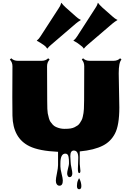

<svg xmlns="http://www.w3.org/2000/svg" viewBox="-20 -1086 961 1400"><path d="M532.2 -913.6 356.4 -762.7Q337.4 -746.6 331.5 -739Q325.7 -731.4 325 -731Q324.2 -730.5 322.8 -733.4Q315.4 -746.1 300.3 -756.8Q273.4 -775.9 248 -789.1Q247.6 -789.6 250.5 -792Q262.7 -800.8 275.9 -821.8L407.7 -1025.4Q420.9 -1044.9 423.3 -1055.2Q425.8 -1065.4 426.3 -1065.9Q427.2 -1066.4 429.7 -1063Q440.9 -1048.3 458.5 -1032.2L533.2 -965.8Q550.8 -950.2 560.1 -945.8Q569.3 -941.4 569.8 -940.7Q570.3 -939.9 567.4 -938.5Q550.3 -928.7 532.2 -913.6ZM799.3 -913.6 623 -762.7Q604 -746.6 598.1 -739Q592.3 -731.4 591.6 -731Q590.8 -730.5 589.4 -733.4Q582 -746.1 560.5 -760.7Q543.5 -775.4 515.1 -789.1Q514.6 -789.6 517.6 -792Q529.8 -800.8 543 -821.8L674.3 -1025.4Q687.5 -1044.9 690.2 -1055.2Q692.9 -1065.4 693.4 -1065.7Q693.8 -1065.9 694.6 -1065.4Q695.3 -1064.9 696.3 -1063.7Q697.3 -1062.5 698.7 -1060.5Q700.2 -1058.6 702.6 -1055.4Q705.1 -1052.2 708 -1049.3Q715.3 -1041.5 725.1 -1032.2L800.3 -965.8Q817.9 -950.2 827.1 -945.8Q836.4 -941.4 836.9 -940.7Q837.4 -939.9 834.5 -938.5Q817.4 -928.7 799.3 -913.6ZM845.7 -551.8 850.1 -302.2Q850.1 -171.9 817.9 -111.3Q787.6 -53.7 731.4 -24.9Q667.5 8.3 561.5 18.1V109.4L566.4 159.7Q566.4 176.3 557.1 176.3Q547.9 176.3 547.9 144L550.8 64.5Q550.8 11.7 518.1 11.7Q492.7 11.7 492.7 53.2Q492.7 53.2 495.1 95.7Q495.1 110.4 501.2 138.4Q507.3 166.5 507.3 178.2Q507.3 189.9 502.4 197.8Q497.6 205.6 488.3 205.6Q479 205.6 474.4 197.5Q469.7 189.5 469.7 178.2Q469.7 167 476.3 141.4Q482.9 115.7 482.9 108.4Q482.9 101.1 482.9 93.5Q482.9 85.9 482.4 78.1Q481.9 70.3 480 58.6Q476.1 34.2 456.5 34.2Q420.4 34.2 420.4 105.5V127.9Q420.4 146 429.2 180.7Q438 215.3 438 230.5Q438 268.1 413.6 268.1Q401.4 268.1 394.3 257.8Q387.2 247.6 387.2 231.4Q387.2 215.3 395.3 176.8Q403.3 138.2 403.3 118.2V21Q264.6 14.6 195.3 -19.5Q74.2 -78.1 70.8 -242.2Q69.8 -287.6 69.8 -377.4L70.8 -603Q70.8 -631.8 51.8 -651.4L62 -661.1Q80.1 -642.6 110.4 -642.6H283.2Q313 -642.6 331.5 -661.1L341.8 -651.4Q323.2 -632.3 323.2 -603L324.2 -352.1Q324.2 -279.3 328.1 -259.8Q332 -240.2 336.7 -223.9Q341.3 -207.5 347.9 -197.8Q354.5 -188 364.7 -177Q375 -166 388.2 -160.2Q418.9 -146.5 448.5 -146.5Q478 -146.5 494.4 -149.2Q510.7 -151.9 523.2 -158Q535.6 -164.1 545.7 -171.1Q555.7 -178.2 562.7 -189.2Q569.8 -200.2 575.2 -210.2Q580.6 -220.2 583.7 -235.4Q586.9 -250.5 588.9 -262Q590.8 -273.4 591.8 -291Q593.3 -317.9 593.3 -352.1L594.2 -603Q594.2 -632.8 576.2 -651.4L585.4 -661.1Q604 -642.6 634.3 -642.6H807.1Q837.9 -642.6 856 -661.1L865.7 -651.4Q845.7 -630.9 845.7 -551.8ZM541 270Q541 246.6 548.1 230.2Q555.2 213.9 556.6 213.9Q558.1 213.9 562 222.7Q573.2 248 573.2 271Q573.2 293.9 557.1 293.9Q541 293.9 541 270Z"/></svg>

Font: Nosifer
Style: Regular
Weight: 400
Version: Version 001.002